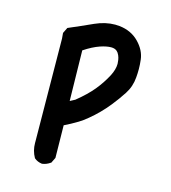

<svg xmlns="http://www.w3.org/2000/svg" viewBox="-97 -561 693 780"><g transform="rotate(15 250.0 -170.5)"><path d="M101.6 66.4Q101.6 62.5 101.6 58.6L97.7 -371.6L95.7 -395L107.4 -418.9Q159.2 -440.9 208.5 -463.4Q251 -482.4 292 -482.4Q300.8 -482.4 310.1 -481.4Q359.9 -476.1 392.1 -443.4Q424.3 -410.6 428.7 -372.1Q431.2 -351.1 431.2 -332.3Q431.2 -313.5 429.7 -297.4Q426.8 -258.3 405.8 -226.1Q386.2 -195.8 361.8 -165.5Q328.1 -123.5 286.6 -89.4Q267.1 -73.2 251 -63.5Q222.7 -46.4 195.3 -33.2L197.3 103.5L186 126.5L184.1 127.4Q168.9 138.2 150.4 140.6Q131.3 138.2 118.2 127L117.2 126Q101.6 98.6 101.6 66.4ZM342.3 -331.1Q342.3 -337.4 340.8 -346.9Q339.4 -356.4 335.4 -365.7Q330.6 -376.5 324.7 -381.3Q315.4 -389.2 300.3 -389.2Q281.2 -389.2 254.9 -380.4Q224.6 -370.1 189.5 -346.7L193.4 -134.8L214.4 -146Q257.3 -180.7 283.2 -212.2Q309.1 -243.7 328.1 -279.8Q342.3 -307.6 342.3 -331.1Z"/></g></svg>

Font: Bakudai
Style: Bold
Weight: 700
Version: Version 1.48